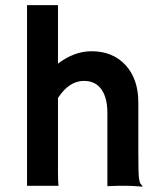

<svg xmlns="http://www.w3.org/2000/svg" viewBox="-20 -718 623 742"><path d="M204.1 -54.7Q204.1 -12.7 206.1 0H84.5V-698.2H204.1V-472.2Q267.1 -520 334 -520Q416 -520 465.8 -465.8Q514.6 -411.6 514.6 -322.3V-127.9Q514.6 -45.4 517.1 -28.8Q519.5 -12.2 523.7 -7.3Q527.8 -2.4 530.8 1.5L529.8 3.4Q490.2 0 472.2 0H437.5Q421.4 0 395 1.5V-281.2Q395 -348.6 365.2 -380.9Q342.8 -405.3 304.2 -405.3Q247.1 -405.3 204.1 -339.4Z"/></svg>

Font: Hammersmith One
Style: Regular
Weight: 400
Designer: Nicole Fally
Foundry: Nicole Fally
Version: Version 1.003